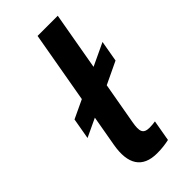

<svg xmlns="http://www.w3.org/2000/svg" viewBox="-231 -773 834 834"><g transform="rotate(-45 186.0 -356.0)"><path d="M198 8C226 8 249 5 272 0L289 -97C277 -95 265 -94 254 -94C215 -94 209 -113 218 -164L252 -356L355 -405L372 -502L268 -453L315 -720H191L133 -390L48 -350L31 -253L116 -293L91 -151C73 -48 108 8 198 8Z"/></g></svg>

Font: Fixel Display SemiBold
Style: Italic
Weight: 600
Italic angle: -10°
Designer: AlfaBravo + MacPaw
Foundry: Kyrylo Tkachov, Marchela Mozhyna, Serhii Makarenko, Maria Weinstein, Zakhar Kryvoshyya
Version: Version 1.210;Glyphs 3.2 (3217)